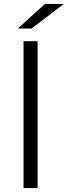

<svg xmlns="http://www.w3.org/2000/svg" viewBox="-20 -950 342 970"><path d="M99 0V-742H170V0ZM70 -806 207 -930H302L140 -806Z"/></svg>

Font: Montserrat Thin
Style: Regular
Weight: 400
Version: Version 9.000